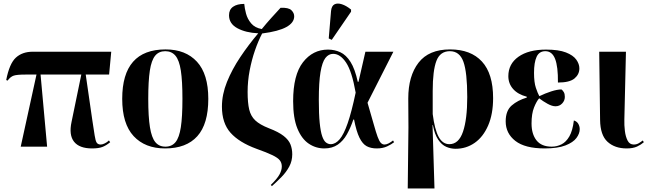

<svg xmlns="http://www.w3.org/2000/svg" viewBox="-20 -828 3659 1084"><path d="M97 0 186 -407H123Q76 -407 57.5 -401Q39 -395 23 -373L15 -376Q33 -469 69.5 -502.5Q106 -536 165 -536H608L596 -407H464L501 -151Q510 -93 514.5 -63Q519 -33 526 -22.5Q533 -12 549 -12Q558 -12 571.5 -18.5Q585 -25 595 -35L602 -25Q579 -6 557.5 2Q536 10 500 10Q428 10 398 -28Q368 -66 384 -140L439 -407H209L246 0Z M912 10Q799 10 734.5 -59.5Q670 -129 670 -270Q670 -549 915 -549Q1028 -549 1092 -479.5Q1156 -410 1156 -270Q1156 -128 1094 -59Q1032 10 912 10ZM914 0Q950 0 971 -25.5Q992 -51 1001 -110Q1010 -169 1010 -270Q1010 -371 1001 -429.5Q992 -488 970.5 -513.5Q949 -539 913 -539Q877 -539 856 -513.5Q835 -488 826 -429.5Q817 -371 817 -270Q817 -169 826.5 -110Q836 -51 857 -25.5Q878 0 914 0Z M1515 223 1509 216Q1545 181 1558 157Q1571 133 1571 112Q1571 92 1560 77.5Q1549 63 1518 48Q1487 33 1428 12Q1330 -24 1281.5 -78.5Q1233 -133 1233 -226Q1233 -295 1261.5 -365.5Q1290 -436 1336.5 -505.5Q1383 -575 1438 -640Q1368 -643 1320.5 -668.5Q1273 -694 1273 -742Q1273 -774 1296 -790Q1319 -806 1359 -806Q1361 -782 1369 -751.5Q1377 -721 1398 -696Q1419 -671 1458 -664Q1484 -696 1511 -726Q1538 -756 1564 -784Q1609 -786 1625 -770.5Q1641 -755 1641 -736Q1641 -700 1597 -675.5Q1553 -651 1460 -639Q1438 -597 1419.5 -543.5Q1401 -490 1389.5 -430Q1378 -370 1378 -309Q1378 -247 1387 -209.5Q1396 -172 1421.5 -148Q1447 -124 1498 -104Q1553 -83 1581.5 -60.5Q1610 -38 1620 -12.5Q1630 13 1630 43Q1630 81 1613 112.5Q1596 144 1569.5 171Q1543 198 1515 223Z M1811 10Q1763 10 1723 -17Q1683 -44 1659 -102.5Q1635 -161 1635 -257Q1635 -405 1690.5 -476.5Q1746 -548 1832 -548Q1869 -548 1901.5 -533Q1934 -518 1959 -478.5Q1984 -439 2000 -366H2004L2043 -536H2201L2055 -248Q2077 -173 2090 -126.5Q2103 -80 2112 -55.5Q2121 -31 2130 -21.5Q2139 -12 2151 -12Q2162 -12 2175 -19Q2188 -26 2199 -35L2205 -25Q2190 -13 2165.5 -1.5Q2141 10 2107 10Q2074 10 2050.5 -2.5Q2027 -15 2009.5 -50.5Q1992 -86 1979 -153H1975Q1959 -106 1938.5 -69.5Q1918 -33 1887 -11.5Q1856 10 1811 10ZM1847 -14Q1874 -14 1897.5 -41.5Q1921 -69 1943 -132.5Q1965 -196 1988 -305Q1967 -425 1934 -474.5Q1901 -524 1861 -524Q1835 -524 1817 -500.5Q1799 -477 1789.5 -420.5Q1780 -364 1780 -264Q1780 -184 1785 -134.5Q1790 -85 1799 -59Q1808 -33 1820.5 -23.5Q1833 -14 1847 -14ZM1853 -603 1836 -611 1849 -766Q1852 -795 1868.5 -803.5Q1885 -812 1910 -804Q1935 -796 1962 -774V-762Z M2282 236 2286 -109 2285 -272Q2285 -399 2343 -474Q2401 -549 2521 -549Q2638 -549 2701 -480.5Q2764 -412 2764 -274Q2764 -184 2736 -119.5Q2708 -55 2660 -21.5Q2612 12 2552 12Q2525 12 2499.5 1Q2474 -10 2454 -39.5Q2434 -69 2424 -122H2422L2433 236ZM2517 -14Q2570 -14 2594 -84.5Q2618 -155 2618 -280Q2618 -419 2596.5 -479Q2575 -539 2520 -539Q2465 -539 2444 -484.5Q2423 -430 2423 -314V-184Q2434 -97 2456.5 -55.5Q2479 -14 2517 -14Z M3055 10Q2944 10 2889.5 -32.5Q2835 -75 2835 -143Q2835 -203 2869 -232.5Q2903 -262 2954 -277V-282Q2904 -295 2877 -325.5Q2850 -356 2850 -398Q2850 -467 2907 -507.5Q2964 -548 3063 -548Q3134 -548 3175 -532Q3216 -516 3233.5 -491.5Q3251 -467 3251 -442Q3251 -408 3223.5 -385Q3196 -362 3130 -362Q3131 -452 3114 -495.5Q3097 -539 3059 -539Q3024 -539 3009.5 -507Q2995 -475 2995 -417Q2995 -363 3005.5 -332Q3016 -301 3025 -285Q3058 -301 3092 -312Q3126 -323 3150 -323Q3157 -318 3163 -308Q3169 -298 3169 -281Q3169 -260 3154 -244Q3139 -228 3116 -228Q3097 -228 3071.5 -242Q3046 -256 3024 -273Q3009 -256 2995 -221Q2981 -186 2981 -131Q2981 -71 3009 -35.5Q3037 0 3095 0Q3124 0 3150 -13Q3176 -26 3194.5 -58Q3213 -90 3220 -148Q3238 -142 3245.5 -128Q3253 -114 3253 -99Q3253 -74 3234.5 -49Q3216 -24 3172.5 -7Q3129 10 3055 10Z M3518 10Q3451 10 3410 -27.5Q3369 -65 3368 -151L3363 -536H3514L3505 -154Q3504 -121 3508 -88.5Q3512 -56 3523.5 -34Q3535 -12 3558 -12Q3574 -12 3586.5 -19.5Q3599 -27 3609 -35L3615 -25Q3599 -11 3576.5 -0.5Q3554 10 3518 10Z"/></svg>

Font: Noto Serif Display SemiCondensed
Style: Bold
Weight: 700
Width: 4
Designer: Monotype Design Team
Foundry: Monotype Imaging Inc.
Version: Version 2.009